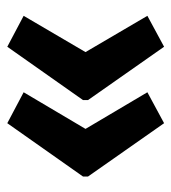

<svg xmlns="http://www.w3.org/2000/svg" viewBox="9 -536 481 540"><g transform="rotate(-90 250.0 -265.5)"><path d="M261 -92 158 -266 261 -440 174 -486 24 -273V-259L174 -45ZM476 -92 374 -266 476 -440 389 -486 239 -273V-259L389 -45Z"/></g></svg>

Font: Noto Sans Mono UI Condensed
Style: Bold
Weight: 700
Width: 3
Designer: Monotype Design team
Foundry: Monotype Imaging Inc.
Version: 1.000